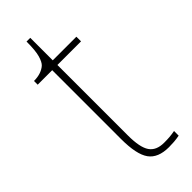

<svg xmlns="http://www.w3.org/2000/svg" viewBox="-222 -689 730 730"><g transform="rotate(-45 143.0 -323.5)"><path d="M202 10Q144 10 119.5 -24Q95 -58 95 -141V-511H17V-531Q38 -531 53.5 -536.5Q69 -542 79 -551Q89 -560 96 -584Q103 -608 103 -657H123V-536H250V-511H123V-132Q123 -68 141 -41.5Q159 -15 201 -15Q218 -15 230.5 -16Q243 -17 259 -20V5Q243 8 229.5 9Q216 10 202 10Z"/></g></svg>

Font: Noto Serif Kannada Thin
Style: Regular
Weight: 250
Version: Version 2.003